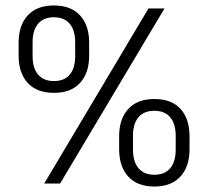

<svg xmlns="http://www.w3.org/2000/svg" viewBox="-20 -670 760 701"><path d="M141.5 0 522 -639H580.5L199.5 0ZM543.5 11Q481 11 448 -25.5Q415 -62 415 -125V-172.5Q415 -236 448.2 -272.2Q481.5 -308.5 543.5 -308.5Q606 -308.5 639 -272.5Q672 -236.5 672 -172.5V-125Q672 -62 638.8 -25.5Q605.5 11 543.5 11ZM543.5 -32Q581.5 -32 601.5 -55.8Q621.5 -79.5 621.5 -124V-173.5Q621.5 -218 601.5 -241.8Q581.5 -265.5 543.5 -265.5Q505.5 -265.5 485.5 -241.8Q465.5 -218 465.5 -173.5V-124Q465.5 -79.5 485.8 -55.8Q506 -32 543.5 -32ZM177 -331Q114.5 -331 81.2 -367.2Q48 -403.5 48 -466.5V-514.5Q48 -577.5 81.2 -613.8Q114.5 -650 177 -650Q239 -650 272.2 -613.8Q305.5 -577.5 305.5 -514.5V-466.5Q305.5 -403.5 272.2 -367.2Q239 -331 177 -331ZM177 -374Q214.5 -374 234.5 -397.5Q254.5 -421 254.5 -465.5V-515.5Q254.5 -559.5 234.5 -583.2Q214.5 -607 177 -607Q139 -607 119 -583.2Q99 -559.5 99 -515.5V-465.5Q99 -421 119.2 -397.5Q139.5 -374 177 -374Z"/></svg>

Font: Anek Latin Light
Style: Regular
Weight: 300
Designer: Yesha Goshar
Foundry: Ek Type
Version: Version 1.003